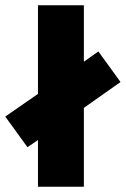

<svg xmlns="http://www.w3.org/2000/svg" viewBox="-22 -708 477 728"><path d="M122 -177 82 -150 -2 -266 122 -352V-688H296V-474L351 -513L435 -397L296 -299V0H122Z"/></svg>

Font: Cairo Black
Style: Regular
Weight: 900
Designer: Mohamed Gaber, the designers of Titillium
Foundry: Kief Type Foundry
Version: Version 2.009; ttfautohint (v1.5.33-1714) -l 8 -r 50 -G 200 